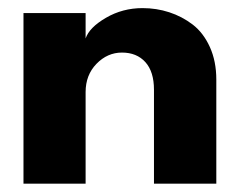

<svg xmlns="http://www.w3.org/2000/svg" viewBox="-20 -442 588 462"><path d="M323 -422.5Q356.5 -422.5 387.2 -412.5Q418 -402.5 443.8 -382.8Q469.5 -363 485 -328.8Q500.5 -294.5 500.5 -250.5V0H350.5V-226Q350.5 -269.5 329.8 -292.5Q309 -315.5 273.5 -315.5Q238.5 -315.5 212.2 -288.5Q186 -261.5 186 -220.5V0H36.5V-410.5H186V-349.5Q195 -376 235 -399.2Q275 -422.5 323 -422.5Z"/></svg>

Font: League Spartan
Style: Bold
Weight: 700
Foundry: The League of Moveable Type
Version: Version 2.002